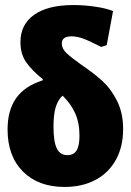

<svg xmlns="http://www.w3.org/2000/svg" viewBox="-20 -729 518 761"><path d="M303 -472Q353 -438 386 -408Q419 -378 443.5 -330Q468 -282 468 -217Q468 -148 439.5 -96Q411 -44 358.5 -16Q306 12 236 12Q132 12 71 -49Q10 -110 10 -216Q10 -292 44 -340Q78 -388 148 -410L150 -415Q107 -449 84 -482Q61 -515 61 -562Q61 -632 115.5 -670.5Q170 -709 271 -709Q314 -709 358 -702.5Q402 -696 428 -685L403 -550L381 -543Q335 -567 309.5 -576Q284 -585 264 -585Q225 -585 225 -557Q225 -536 243.5 -518.5Q262 -501 303 -472ZM295 -191Q295 -243 277.5 -281Q260 -319 228 -350Q209 -332 200.5 -303Q192 -274 192 -227Q192 -168 205 -141Q218 -114 247 -114Q272 -114 283.5 -132.5Q295 -151 295 -191Z"/></svg>

Font: Luna Sans Black
Style: Regular
Weight: 900
Designer: Juan Pablo del Peral
Foundry: Huerta Tipografica
Version: Version 2.001; ttfautohint (v1.5)